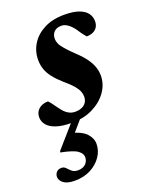

<svg xmlns="http://www.w3.org/2000/svg" viewBox="-160 -526 672 861"><g transform="rotate(-20 176.0 -96.0)"><path d="M46.5 261.5Q11 261.5 -6.5 248.5Q-24 235.5 -24 218Q-24 205.5 -15.5 196Q-7 186.5 8.5 186.5Q20.5 186.5 28.8 195.5Q37 204.5 47.2 213.5Q57.5 222.5 75.5 222.5Q98.5 222.5 112 209.8Q125.5 197 125.5 177Q125.5 160 105.8 145.8Q86 131.5 27.5 120L29 113.5L142 -15.5H183.5L76.5 108.5L93 51.5Q150 65.5 171.8 88.5Q193.5 111.5 193.5 139Q193.5 170.5 174.8 198.5Q156 226.5 123 244Q90 261.5 46.5 261.5ZM54 -114Q58.5 -110 65.5 -100.8Q72.5 -91.5 89 -69Q105 -46.5 120.8 -37.5Q136.5 -28.5 152.5 -28.5Q171 -28.5 184.8 -34.2Q198.5 -40 206.2 -51.5Q214 -63 214 -79Q214 -92 208.8 -105Q203.5 -118 189.8 -134.2Q176 -150.5 149 -173Q123 -196 106.8 -216.8Q90.5 -237.5 83.2 -258.8Q76 -280 76 -303.5Q76 -345 97.5 -379.2Q119 -413.5 159 -434Q199 -454.5 254.5 -454.5Q298.5 -454.5 325 -444.5Q351.5 -434.5 363.5 -417.8Q375.5 -401 375.5 -380.5Q375.5 -364.5 368.5 -352.8Q361.5 -341 348.2 -334.8Q335 -328.5 317 -328.5Q313 -333.5 306 -342Q299 -350.5 286 -370.5Q272.5 -390 257 -401.2Q241.5 -412.5 226 -412.5Q203 -412.5 190.8 -400Q178.5 -387.5 178.5 -367Q178.5 -355.5 184 -343.2Q189.5 -331 204 -314.2Q218.5 -297.5 245 -272Q272 -247 287.5 -225Q303 -203 309.8 -182.8Q316.5 -162.5 316.5 -142.5Q316.5 -101.5 291.8 -66Q267 -30.5 223.5 -8.8Q180 13 123.5 13Q77.5 13 48.5 3.2Q19.5 -6.5 6 -23.2Q-7.5 -40 -7.5 -60Q-7.5 -76 0.2 -88.2Q8 -100.5 21.8 -107.2Q35.5 -114 54 -114Z"/></g></svg>

Font: Newsreader 24pt
Style: Bold Italic
Weight: 700
Italic angle: -17°
Designer: Hugues Gentile
Foundry: Production Type
Version: Version 1.003